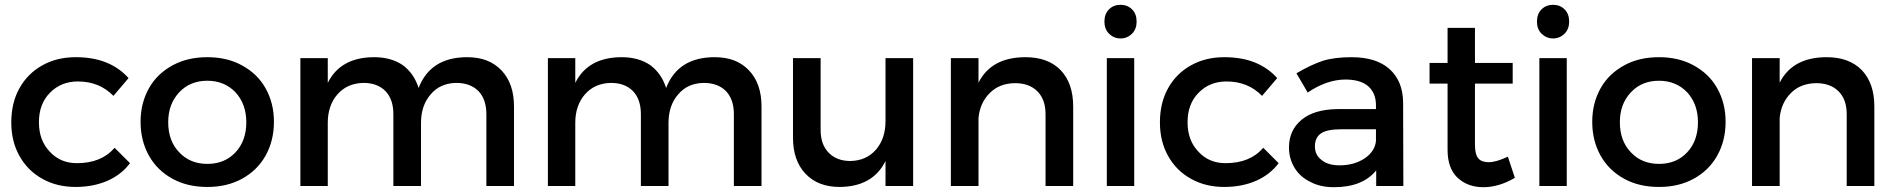

<svg xmlns="http://www.w3.org/2000/svg" viewBox="-20 -774 7888 799"><path d="M304 -435C364 -435 413 -415 452 -375L515 -449C490 -477 459 -499 422 -514C385 -529 342 -536 295 -536C243 -536 197 -525 156 -502C115 -479 84 -448 61 -407C38 -366 27 -318 27 -265C27 -212 38 -166 61 -125C84 -84 115 -53 156 -30C197 -7 243 4 295 4C345 4 389 -5 428 -22C466 -39 497 -63 521 -95L457 -159C420 -116 368 -95 300 -95C254 -95 216 -111 187 -143C157 -174 142 -215 142 -265C142 -316 157 -357 188 -388C218 -419 257 -435 304 -435Z M987 -502C945 -525 897 -536 843 -536C788 -536 740 -525 698 -502C656 -479 623 -448 600 -407C577 -366 565 -320 565 -267C565 -214 577 -167 600 -126C623 -85 656 -53 698 -30C740 -7 788 4 843 4C897 4 945 -7 987 -30C1029 -53 1062 -85 1085 -126C1108 -167 1120 -214 1120 -267C1120 -320 1108 -366 1085 -407C1062 -448 1029 -479 987 -502ZM726 -390C756 -422 795 -438 843 -438C890 -438 929 -422 960 -390C990 -357 1005 -316 1005 -265C1005 -214 990 -172 960 -140C930 -108 891 -92 843 -92C795 -92 756 -108 726 -140C695 -172 680 -214 680 -265C680 -316 695 -357 726 -390Z M2067 -481C2032 -518 1985 -536 1924 -536C1822 -536 1755 -493 1722 -408C1709 -449 1687 -480 1656 -503C1624 -525 1584 -536 1537 -536C1444 -536 1379 -500 1344 -429V-532H1230V0H1344V-263C1344 -310 1357 -350 1384 -381C1411 -412 1447 -428 1492 -429C1531 -429 1561 -418 1584 -395C1606 -372 1617 -340 1617 -299V0H1732V-263C1732 -310 1745 -350 1772 -381C1798 -412 1833 -428 1878 -429C1917 -429 1948 -418 1971 -395C1993 -372 2004 -340 2004 -299V0H2119V-331C2119 -394 2102 -444 2067 -481Z M3097 -481C3062 -518 3015 -536 2954 -536C2852 -536 2785 -493 2752 -408C2739 -449 2717 -480 2686 -503C2654 -525 2614 -536 2567 -536C2474 -536 2409 -500 2374 -429V-532H2260V0H2374V-263C2374 -310 2387 -350 2414 -381C2441 -412 2477 -428 2522 -429C2561 -429 2591 -418 2614 -395C2636 -372 2647 -340 2647 -299V0H2762V-263C2762 -310 2775 -350 2802 -381C2828 -412 2863 -428 2908 -429C2947 -429 2978 -418 3001 -395C3023 -372 3034 -340 3034 -299V0H3149V-331C3149 -394 3132 -444 3097 -481Z M3780 -532H3665V-270C3665 -222 3652 -183 3626 -152C3599 -121 3564 -105 3519 -104C3480 -104 3450 -116 3428 -139C3406 -162 3395 -193 3395 -233V-532H3280V-201C3280 -138 3297 -88 3332 -51C3367 -14 3414 4 3475 4C3567 3 3630 -33 3665 -104V0H3780Z M4394 -482C4359 -518 4310 -536 4248 -536C4153 -536 4088 -501 4052 -430V-532H3937V0H4052V-283C4056 -326 4072 -360 4099 -387C4126 -414 4160 -427 4203 -428C4243 -428 4274 -417 4297 -394C4320 -371 4331 -339 4331 -299V0H4446V-331C4446 -395 4429 -445 4394 -482Z M4586 -532V0H4700V-532ZM4691 -735C4678 -748 4662 -754 4643 -754C4624 -754 4608 -748 4595 -735C4582 -722 4576 -705 4576 -684C4576 -664 4582 -647 4595 -634C4608 -621 4624 -614 4643 -614C4662 -614 4678 -621 4691 -634C4704 -647 4710 -664 4710 -684C4710 -705 4704 -722 4691 -735Z M5084 -435C5144 -435 5193 -415 5232 -375L5295 -449C5270 -477 5239 -499 5202 -514C5165 -529 5122 -536 5075 -536C5023 -536 4977 -525 4936 -502C4895 -479 4864 -448 4841 -407C4818 -366 4807 -318 4807 -265C4807 -212 4818 -166 4841 -125C4864 -84 4895 -53 4936 -30C4977 -7 5023 4 5075 4C5125 4 5169 -5 5208 -22C5246 -39 5277 -63 5301 -95L5237 -159C5200 -116 5148 -95 5080 -95C5034 -95 4996 -111 4967 -143C4937 -174 4922 -215 4922 -265C4922 -316 4937 -357 4968 -388C4998 -419 5037 -435 5084 -435Z M5707 0H5820L5819 -349C5818 -408 5799 -454 5762 -487C5725 -520 5672 -536 5604 -536C5557 -536 5517 -531 5485 -521C5452 -510 5416 -493 5375 -469L5422 -389C5475 -425 5528 -443 5579 -443C5620 -443 5652 -434 5674 -415C5695 -396 5706 -370 5706 -336V-320H5545C5482 -319 5432 -305 5397 -276C5362 -247 5344 -209 5344 -160C5344 -129 5352 -101 5367 -76C5382 -51 5404 -31 5433 -17C5461 -2 5494 5 5531 5C5610 5 5669 -18 5707 -65ZM5659 -115C5630 -96 5596 -86 5555 -86C5523 -86 5498 -93 5480 -108C5461 -122 5452 -141 5452 -165C5452 -190 5461 -209 5479 -220C5496 -231 5524 -236 5562 -236H5706V-187C5703 -158 5687 -134 5659 -115Z M6284 -34 6255 -122C6223 -107 6196 -99 6175 -99C6156 -99 6141 -104 6132 -115C6123 -126 6118 -144 6118 -171V-426H6275V-512H6118V-658H6004V-512H5929V-426H6004V-150C6004 -99 6018 -60 6046 -34C6074 -8 6110 5 6153 5C6196 5 6240 -8 6284 -34Z M6386 -532V0H6500V-532ZM6491 -735C6478 -748 6462 -754 6443 -754C6424 -754 6408 -748 6395 -735C6382 -722 6376 -705 6376 -684C6376 -664 6382 -647 6395 -634C6408 -621 6424 -614 6443 -614C6462 -614 6478 -621 6491 -634C6504 -647 6510 -664 6510 -684C6510 -705 6504 -722 6491 -735Z M7028 -502C6986 -525 6938 -536 6884 -536C6829 -536 6781 -525 6739 -502C6697 -479 6664 -448 6641 -407C6618 -366 6606 -320 6606 -267C6606 -214 6618 -167 6641 -126C6664 -85 6697 -53 6739 -30C6781 -7 6829 4 6884 4C6938 4 6986 -7 7028 -30C7070 -53 7103 -85 7126 -126C7149 -167 7161 -214 7161 -267C7161 -320 7149 -366 7126 -407C7103 -448 7070 -479 7028 -502ZM6767 -390C6797 -422 6836 -438 6884 -438C6931 -438 6970 -422 7001 -390C7031 -357 7046 -316 7046 -265C7046 -214 7031 -172 7001 -140C6971 -108 6932 -92 6884 -92C6836 -92 6797 -108 6767 -140C6736 -172 6721 -214 6721 -265C6721 -316 6736 -357 6767 -390Z M7728 -482C7693 -518 7644 -536 7582 -536C7487 -536 7422 -501 7386 -430V-532H7271V0H7386V-283C7390 -326 7406 -360 7433 -387C7460 -414 7494 -427 7537 -428C7577 -428 7608 -417 7631 -394C7654 -371 7665 -339 7665 -299V0H7780V-331C7780 -395 7763 -445 7728 -482Z"/></svg>

Font: Argentum Sans
Style: Regular
Weight: 400
Designer: Julieta Ulanovsky
Foundry: Julieta Ulanovsky
Version: Version 5.001;March 29, 2019;FontCreator 11.5.0.2425 64-bit